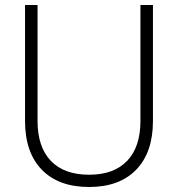

<svg xmlns="http://www.w3.org/2000/svg" viewBox="-20 -731 711 767"><path d="M336 16Q214 16 147 -53Q80 -122 80 -248V-711H130V-248Q130 -144 183 -88.5Q236 -33 336 -33Q435 -33 488 -88.5Q541 -144 541 -248V-711H591V-248Q591 -122 524 -53Q457 16 336 16Z"/></svg>

Font: Geist ExtLt
Style: Regular
Weight: 400
Designer: Basement.studio, Andrés Briganti, Mateo Zaragoza
Foundry: Basement.studio, Vercel, Andrés Briganti, Guido Ferreyra, Mateo Zaragoza
Version: Version 1.401